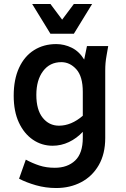

<svg xmlns="http://www.w3.org/2000/svg" viewBox="-20 -751 635 967"><path d="M49 -269Q49 -351 76 -409.5Q103 -468 151.5 -498.5Q200 -529 263 -529Q304 -529 341.5 -510.5Q379 -492 404 -451L418 -519H525L517 -473Q513 -451 511.5 -433.5Q510 -416 510 -395V-56Q510 24 477.5 80.5Q445 137 389 166.5Q333 196 263 196Q210 196 161 182Q112 168 76 149L110 53Q143 71 178 82.5Q213 94 256 94Q320 94 358.5 57.5Q397 21 397 -57V-87Q366 -54 327 -35.5Q288 -17 245 -17Q190 -17 145.5 -47.5Q101 -78 75 -134Q49 -190 49 -269ZM163 -273Q163 -198 195 -158Q227 -118 277 -118Q339 -118 397 -168V-288Q397 -366 364.5 -402Q332 -438 289 -438Q231 -438 197 -393Q163 -348 163 -273ZM444 -731 352 -581H234L142 -731H234L293 -652L352 -731Z"/></svg>

Font: Radio Canada Medium
Style: Regular
Weight: 500
Designer: Charles Daoud, Etienne Aubert Bonn, Alexandre Saumier Demers, Jacques Le Bailly
Foundry: Radio-Canada
Version: Version 2.104; ttfautohint (v1.8.4.7-5d5b);gftools[0.9.28.de